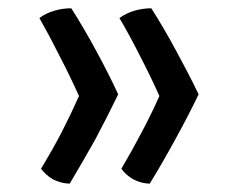

<svg xmlns="http://www.w3.org/2000/svg" viewBox="-20 -480 563 464"><path d="M148.4 -36.1Q178.7 -86.9 210 -142.6Q240.2 -199.2 265.6 -252Q243.2 -300.8 213.9 -354.5Q184.6 -409.2 152.3 -460Q130.9 -460 111.3 -454.1Q90.8 -448.2 75.2 -436.5Q100.6 -391.6 124 -344.7Q148.4 -297.9 170.9 -248Q151.4 -204.1 128.9 -160.2Q106.4 -117.2 79.1 -72.3Q89.8 -57.6 107.4 -46.9Q126 -37.1 148.4 -36.1ZM341.8 -36.1Q373 -86.9 403.3 -142.6Q434.6 -199.2 460 -252Q436.5 -300.8 407.2 -354.5Q377.9 -409.2 345.7 -460Q325.2 -460 304.7 -454.1Q285.2 -448.2 268.6 -436.5Q294.9 -391.6 318.4 -344.7Q342.8 -297.9 365.2 -248Q345.7 -204.1 322.3 -160.2Q299.8 -117.2 273.4 -72.3Q283.2 -57.6 301.8 -46.9Q319.3 -37.1 341.8 -36.1Z"/></svg>

Font: cl
Style: Regular
Weight: 400
Designer: Mitja Miklavcic
Version: Version 1.0